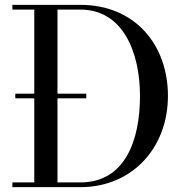

<svg xmlns="http://www.w3.org/2000/svg" viewBox="-20 -770 766 790"><path d="M311 0C524 0 671 -162 671 -375C671 -588 533.5 -750 311 -750H31V-730.5H121V-384.5H43V-365.5H121V-19.5H31V0ZM335 -365.5V-384.5H216.5V-730.5H311C485 -730.5 556 -556.5 556 -375C556 -193.5 495 -19.5 311 -19.5H216.5V-365.5Z"/></svg>

Font: Bodoni* 11
Style: Regular
Weight: 400
Version: Version 2.3